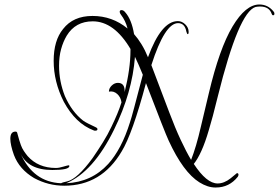

<svg xmlns="http://www.w3.org/2000/svg" viewBox="-20 -774 1242 855"><path d="M939 61Q905 61 868 38Q796 -7 731 -148Q723 -165 698 -228.5Q673 -292 630 -404Q570 -179 522 -100Q432 53 266 53Q195 53 132 19Q66 -20 42 -84Q34 -106 30 -124.5Q26 -143 26 -156Q26 -188 49 -188Q56 -188 57 -181Q62 -162 66 -149Q70 -136 73 -128Q78 -114 86 -102Q94 -90 103 -79Q150 -26 229 -26Q243 -26 262 -32Q283 -38 286 -38Q289 -37 289 -35Q289 -17 213 -17Q105 -17 71 -91Q128 37 252 42Q255 40 261.5 38Q268 36 278 34Q324 24 393 -71Q417 -106 438.5 -140.5Q460 -175 477 -211Q491 -240 502 -266.5Q513 -293 521 -318Q518 -341 502 -355.5Q486 -370 465 -366Q465 -381 477.5 -393Q490 -405 505 -405Q537 -405 535 -364Q561 -468 561 -550V-556Q488 -679 393 -679Q316 -679 277 -615Q261 -588 252 -555Q243 -522 243 -481Q243 -412 269 -346Q300 -276 350 -237Q360 -230 374 -223Q388 -216 405 -208Q414 -204 414 -199Q414 -192 404 -192Q400 -192 398 -193Q356 -209 323 -241Q290 -273 264 -321Q219 -410 219 -503Q219 -594 261 -645Q306 -703 392 -703Q480 -703 548 -647Q539 -682 519 -708Q513 -716 513 -721Q513 -729 521 -729Q530 -729 537 -720Q566 -688 577 -622Q594 -603 610 -577Q626 -551 639 -519Q698 -680 772 -680Q790 -680 805 -665.5Q820 -651 820 -632Q820 -622 816 -622Q813 -622 810 -633Q803 -671 773 -671Q714 -671 654 -484L734 -273Q760 -204 784.5 -151.5Q809 -99 831 -62Q842 -90 853 -127Q864 -164 875 -212L910 -359Q957 -558 1015.5 -656Q1074 -754 1135 -754Q1173 -754 1198 -723Q1202 -719 1202 -713Q1202 -706 1196 -706Q1192 -706 1190 -712Q1179 -745 1138 -745Q1133 -745 1128 -744.5Q1123 -744 1118 -743Q1043 -720 950 -345Q938 -296 928 -258.5Q918 -221 910 -195Q894 -140 877 -102.5Q860 -65 843 -44Q900 43 949 43Q978 43 1007 20Q1035 -3 1035 -3Q1042 -3 1042 4Q1042 8 1039 13Q1001 61 941 61ZM275 42Q388 37 462 -44Q491 -76 515.5 -122.5Q540 -169 559 -230Q564 -244 578 -296.5Q592 -349 616 -441Q606 -465 597.5 -485Q589 -505 581 -521Q569 -362 488 -197Q396 -9 275 42Z"/></svg>

Font: Lavishly Yours
Style: Regular
Weight: 400
Designer: Robert E. Leuschke
Foundry: Robert E. Leuschke
Version: Version 1.010; ttfautohint (v1.8.3)